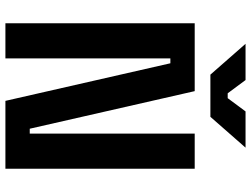

<svg xmlns="http://www.w3.org/2000/svg" viewBox="-129 -799 928 710"><g transform="rotate(90 335.0 -444.0)"><path d="M66 0V-700H317L456 -90H474V-700H604V0H353L214 -610H196V0ZM256 -758 142 -888H276L325 -822H343L392 -888H526L412 -758Z"/></g></svg>

Font: Space Grotesk Light
Style: Bold
Weight: 700
Version: Version 2.000